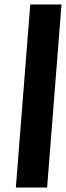

<svg xmlns="http://www.w3.org/2000/svg" viewBox="-20 -840 296 860"><path d="M115.5 -820H255.5L191 0H51Z"/></svg>

Font: Poland Can Into
Style: Of Regular
Weight: 500
Foundry: Cannot Into Space Fonts
Version: Version 1.01